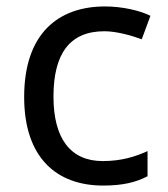

<svg xmlns="http://www.w3.org/2000/svg" viewBox="-20 -566 520 596"><path d="M300 10C361 10 402 0 438 -19V-97C401 -80 357 -66 299 -66C198 -66 146 -137 146 -266C146 -400 197 -469 304 -469C341 -469 388 -456 420 -444L447 -517C415 -533 360 -546 306 -546C162 -546 55 -463 55 -265C55 -75 157 10 300 10Z"/></svg>

Font: Noto Sans Caucasian Albanian
Style: Regular
Weight: 400
Designer: Monotype Design Team
Foundry: Monotype Imaging Inc.
Version: Version 2.005